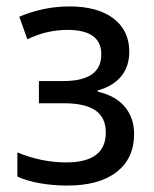

<svg xmlns="http://www.w3.org/2000/svg" viewBox="-20 -567 480 597"><path d="M189 10Q147 10 105.5 3Q64 -4 34 -18V-93Q109 -62 186 -62Q309 -62 309 -155Q309 -201 277 -223.5Q245 -246 177 -246H101V-315H177Q295 -315 295 -398Q295 -474 190 -474Q161 -474 131.5 -468Q102 -462 65 -445L40 -515Q75 -530 114.5 -538.5Q154 -547 196 -547Q284 -547 333 -509.5Q382 -472 382 -406Q382 -361 357 -330Q332 -299 284 -286V-282Q340 -269 368.5 -234.5Q397 -200 397 -150Q397 -75 343 -32.5Q289 10 189 10Z"/></svg>

Font: Noto Sans SemiCondensed
Style: Regular
Weight: 400
Width: 4
Designer: Monotype Design Team
Foundry: Monotype Imaging Inc.
Version: Version 2.013; ttfautohint (v1.8.4.7-5d5b)